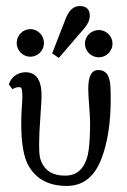

<svg xmlns="http://www.w3.org/2000/svg" viewBox="-20 -605 419 633"><path d="M345 -278C345 -311 344 -332 341 -341C336 -364 323 -375 302 -374C281 -373 271 -352 271 -313C271 -300 272 -281 274 -256C276 -231 277 -212 277 -199C277 -148 274 -113 269 -92C258 -49 234 -27 198 -26C153 -25 125 -43 113 -81C110 -90 109 -107 109 -130C109 -151 110 -180 113 -218C116 -259 117 -281 117 -286C118 -340 100 -367 63 -367C36 -365 18 -352 9 -327L21 -311C31 -317 40 -319 48 -317C53 -314 55 -298 53 -267C51 -242 50 -219 50 -200C50 -133 58 -85 75 -57C100 -14 142 8 200 8C253 8 290 -21 313 -78C334 -131 345 -197 345 -278ZM351 -461C351 -486 330 -506 306 -506C281 -506 260 -486 260 -461C260 -436 281 -416 306 -416C330 -416 351 -436 351 -461ZM125 -463C125 -488 105 -509 80 -509C55 -509 35 -488 35 -463C35 -439 55 -418 80 -418C105 -418 125 -439 125 -463ZM276 -553C276 -574 265 -585 243 -585C222 -585 207 -571 196 -542L152 -429L174 -414L259 -513C270 -526 276 -540 276 -553Z"/></svg>

Font: GFS Philostratos
Style: Regular
Weight: 400
Designer: George D. Matthiopoulos
Foundry: George D. Matthiopoulos
Version: Version 1.000